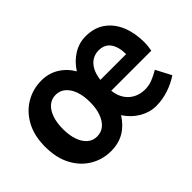

<svg xmlns="http://www.w3.org/2000/svg" viewBox="-98 -848 1135 1135"><g transform="rotate(-45 469.0 -280.5)"><path d="M302 13.8Q231.9 13.8 173.2 -21.1Q114.4 -55.9 79.3 -121.7Q44.2 -187.5 44.2 -279.9Q44.2 -372.8 80.1 -438.4Q116 -503.9 175.5 -538.7Q235 -573.5 305.2 -573.5Q365.5 -573.5 413.3 -544.6Q461.2 -515.7 492.3 -463.4Q526 -515.7 573.4 -544.6Q620.9 -573.5 675.2 -573.5Q747.9 -573.5 796.9 -538.1Q846 -502.7 871.3 -441.6Q896.6 -380.5 896.6 -303.2Q896.6 -282.8 894.2 -266.1Q891.9 -249.4 889.9 -238.4H555Q560.2 -194.3 580.4 -164Q600.5 -133.7 632 -117.8Q663.5 -101.9 700.5 -101.9Q735.2 -101.9 764.7 -113.7Q794.2 -125.6 825 -143.7L875.3 -47.9Q833.9 -19.8 783.1 -3Q732.3 13.8 680.4 13.8Q626.3 13.8 576.9 -15Q527.6 -43.8 493.9 -95.2Q460.2 -41.7 413.1 -14Q366 13.8 302 13.8ZM305.2 -105.8Q340.1 -105.8 365.7 -127.3Q391.2 -148.9 405.3 -188.2Q419.4 -227.4 419.4 -279.9Q419.4 -332.7 405.3 -371.7Q391.2 -410.7 365.7 -432.3Q340.1 -454 305.2 -454Q270.7 -454 245.5 -432.3Q220.3 -410.7 206.6 -371.7Q192.9 -332.7 192.9 -279.9Q192.9 -227.4 206.6 -188.2Q220.3 -148.9 245.5 -127.3Q270.7 -105.8 305.2 -105.8ZM555 -329.2H770.3Q770.3 -389.6 745.6 -424.9Q720.9 -460.2 670.3 -460.2Q640.9 -460.2 616.3 -445.2Q591.7 -430.2 576 -401.2Q560.2 -372.2 555 -329.2Z"/></g></svg>

Font: Noto Sans SC Thin
Style: Regular
Weight: 100
Designer: Ryoko NISHIZUKA 西塚涼子 (kana, bopomofo & ideographs); Paul D. Hunt (Latin, Greek & Cyrillic); Sandoll Communications 산돌커뮤니
Foundry: Adobe
Version: Version 2.004-H2;hotconv 1.0.118;makeotfexe 2.5.65603